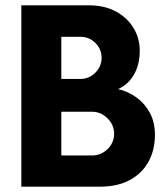

<svg xmlns="http://www.w3.org/2000/svg" viewBox="-20 -700 621 720"><path d="M60 0V-680H314Q372 -680 414.5 -657Q457 -634 480.5 -595.5Q504 -557 504 -510Q504 -458 482.5 -420.5Q461 -383 423 -366Q461 -357 492.5 -334Q524 -311 542.5 -276Q561 -241 561 -195Q561 -137 536.5 -93Q512 -49 466 -24.5Q420 0 355 0ZM210 -117H325Q359 -117 383.5 -141Q408 -165 408 -199Q408 -221 396.5 -239.5Q385 -258 366.5 -269.5Q348 -281 325 -281H210ZM210 -404H282Q314 -404 337.5 -427.5Q361 -451 361 -483Q361 -516 337.5 -539Q314 -562 282 -562H210Z"/></svg>

Font: Teachers
Style: Regular
Weight: 400
Designer: Alfredo Marco Pradil, Chank Diesel
Version: Version 1.001